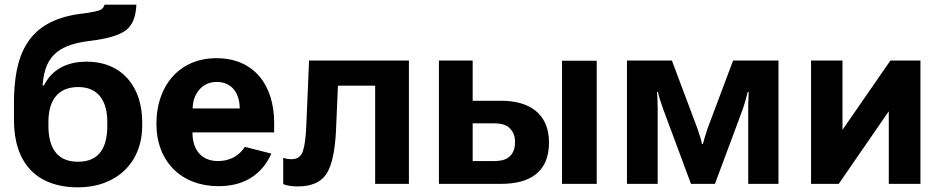

<svg xmlns="http://www.w3.org/2000/svg" viewBox="-20 -790 4051 825"><path d="M352 -525C266 -525 202 -490 169 -423H163C172 -560 244 -600 372 -615C444 -624 493 -639 521 -660C549 -681 564 -718 566 -770H429C427 -761 422 -754 414 -749C404 -743 374 -736 321 -730C97 -699 40 -554 40 -346V-274C40 -95 132 15 316 15C476 15 591 -87 591 -250V-266C591 -414 507 -525 352 -525ZM188 -266C188 -351 223 -416 316 -416C408 -416 441 -349 441 -266V-250C441 -163 412 -95 315 -95C219 -95 188 -163 188 -250Z M1158 -221V-263C1158 -422 1073 -540 910 -540C747 -540 652 -417 652 -259C652 -94 761 10 919 10C1027 10 1105 -38 1146 -130L1032 -159C1007 -119 966 -98 917 -98C849 -98 807 -142 807 -221ZM808 -324C807 -380 845 -438 910 -438C980 -438 1010 -385 1010 -324Z M1432 -422H1592V0H1737V-530H1308L1296 -248C1294 -198 1289 -162 1281 -139C1273 -117 1257 -106 1233 -106C1218 -106 1209 -108 1197 -112V1C1212 8 1235 11 1260 11C1320 11 1361 -8 1384 -45C1407 -82 1420 -145 1424 -234Z M2011 -530H1866V0H2134C2253 0 2339 -48 2339 -177C2339 -304 2252 -357 2134 -357H2011ZM2395 -529V0H2544V-529ZM2103 -260C2135 -260 2158 -253 2171 -238C2186 -224 2193 -204 2193 -179C2193 -153 2186 -133 2171 -119C2158 -105 2135 -98 2103 -98H2011V-260Z M2674 0H2806V-323C2806 -341 2805 -355 2805 -366C2804 -377 2804 -386 2803 -395H2807C2812 -371 2821 -346 2829 -323L2949 0H3052L3172 -322C3180 -346 3187 -370 3193 -395H3197C3197 -386 3196 -377 3196 -365C3195 -354 3195 -339 3195 -321V0H3325V-530H3130L3020 -237C3014 -218 3010 -205 3007 -196C3005 -188 3003 -179 3000 -171H2996C2995 -178 2993 -188 2990 -197C2987 -206 2983 -219 2977 -237L2867 -530H2674Z M3600 -232V-530H3465V0H3584L3799 -312V0H3935V-530H3806Z"/></svg>

Font: Cheyenne Sans
Style: Bold
Weight: 700
Designer: The Public Sans project authors (U.S. Web Design System), Libre Franklin designed by Pablo Impallari and Rodrigo Fuenzal
Foundry: The Cheyenne Sans Project Authors
Version: Version 2.007